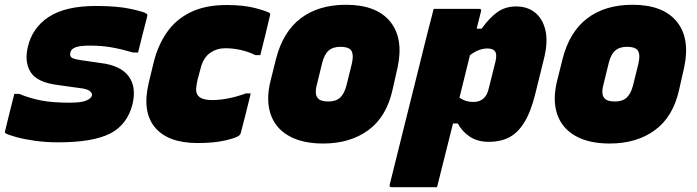

<svg xmlns="http://www.w3.org/2000/svg" viewBox="-50 -584 2920 804"><path d="M242 -154Q291 -154 311.5 -163Q332 -172 335 -184Q337 -193 326.5 -202.5Q316 -212 278 -216L192 -228Q105 -239 78.5 -281.5Q52 -324 66 -385Q84 -467 154 -513Q224 -559 351 -559Q442 -559 498.5 -546.5Q555 -534 563 -527Q568 -523 567 -518Q557 -480 547.5 -441.5Q538 -403 528 -364H508Q460 -378 418 -385.5Q376 -393 327 -393Q285 -393 266.5 -386Q248 -379 245 -365Q241 -352 248 -344.5Q255 -337 289 -332L372 -320Q454 -310 488 -265.5Q522 -221 505 -148Q483 -61 410.5 -24.5Q338 12 194 12Q142 12 96 5.5Q50 -1 18 -10Q-14 -19 -25 -25Q-31 -28 -29 -34Q-19 -75 -9.5 -114Q0 -153 10 -191H30Q76 -172 123.5 -163Q171 -154 242 -154Z M899 -563Q971 -563 1019.5 -550Q1068 -537 1078 -530Q1083 -527 1081 -521Q1071 -478 1061 -437Q1051 -396 1040 -353H1020Q989 -368 957 -375Q925 -382 893 -382Q858 -382 830 -362.5Q802 -343 791 -301L778 -253Q773 -232 771.5 -215Q770 -198 777 -187Q790 -165 839 -165Q870 -165 906 -172Q942 -179 980 -193H1000Q990 -151 979.5 -109.5Q969 -68 958 -26Q957 -22 952 -17Q941 -7 893.5 4Q846 15 778 15Q653 15 598.5 -51Q544 -117 573 -238L594 -325Q612 -396 649.5 -449.5Q687 -503 748.5 -533Q810 -563 899 -563Z M1399 -564Q1526 -564 1583.5 -494Q1641 -424 1615 -302L1594 -209Q1569 -95 1492.5 -39Q1416 17 1303 17Q1216 17 1159.5 -15Q1103 -47 1083 -106.5Q1063 -166 1083 -246L1106 -338Q1135 -451 1209.5 -507.5Q1284 -564 1399 -564ZM1376 -388Q1344 -388 1326 -372Q1308 -356 1299 -320L1277 -230Q1266 -189 1281 -173Q1292 -159 1325 -159Q1357 -159 1374.5 -175.5Q1392 -192 1401 -227L1423 -316Q1433 -358 1419 -375Q1407 -388 1376 -388Z M1766 -547H1956Q1968 -547 1964 -536Q1955 -501 1946 -464H1967Q1999 -509 2032.5 -533Q2066 -557 2111 -557Q2159 -557 2191 -531Q2223 -505 2234 -457Q2245 -409 2229 -343L2192 -193Q2173 -116 2145.5 -71.5Q2118 -27 2081.5 -8.5Q2045 10 1998 10Q1950 10 1917.5 -11.5Q1885 -33 1867 -67H1847Q1830 0 1813.5 66.5Q1797 133 1780 200H1590Q1579 200 1582 189Q1608 83 1635.5 -26.5Q1663 -136 1689.5 -243Q1716 -350 1740 -446Q1748 -475 1754 -500Q1760 -525 1766 -547ZM1991 -381Q1955 -381 1918 -353Q1907 -308 1896 -264Q1885 -220 1874 -175Q1899 -157 1932 -157Q1957 -157 1973.5 -170.5Q1990 -184 1997 -215L2025 -327Q2032 -358 2022 -370Q2014 -381 1991 -381Z M2599 -564Q2726 -564 2783.5 -494Q2841 -424 2815 -302L2794 -209Q2769 -95 2692.5 -39Q2616 17 2503 17Q2416 17 2359.5 -15Q2303 -47 2283 -106.5Q2263 -166 2283 -246L2306 -338Q2335 -451 2409.5 -507.5Q2484 -564 2599 -564ZM2576 -388Q2544 -388 2526 -372Q2508 -356 2499 -320L2477 -230Q2466 -189 2481 -173Q2492 -159 2525 -159Q2557 -159 2574.5 -175.5Q2592 -192 2601 -227L2623 -316Q2633 -358 2619 -375Q2607 -388 2576 -388Z"/></svg>

Font: Recursive Sn Lnr St Blk
Style: Italic
Weight: 900
Italic angle: -15°
Version: Version 1.079;hotconv 1.0.112;makeotfexe 2.5.65598; ttfautoh